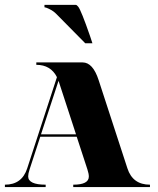

<svg xmlns="http://www.w3.org/2000/svg" viewBox="-20 -762 645 782"><path d="M356.4 -585.9H327.1L210.4 -704.1Q197.8 -717.3 181.2 -725.1Q166 -732.4 161.1 -732.4V-742.2H288.1Q293 -742.2 298.8 -734.4Q310.5 -719.7 346.7 -615.2ZM211.9 -447.8Q186.5 -498 127.9 -498V-507.8H316.4Q358.4 -507.8 381.8 -435.5L499 -76.2Q520.5 -9.8 590.8 -9.8V0H278.3V-9.8Q341.8 -9.8 341.8 -43Q341.8 -54.2 335.9 -72.3L292.5 -205.1H144L100.6 -72.3Q94.7 -54.2 94.7 -43.9Q94.7 -9.8 166 -9.8V0H0V-9.8Q69.3 -9.8 90.8 -76.2ZM289.6 -214.8 218.8 -431.6 218.3 -432.6 147 -214.8Z"/></svg>

Font: spinweradC
Style: Bold
Weight: 700
Width: 7
Version: Version 0.3